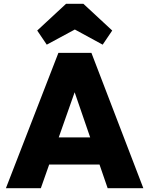

<svg xmlns="http://www.w3.org/2000/svg" viewBox="-20 -986 782 1006"><path d="M11 0 286 -709H459L731 0H544L339 -596H404L194 0ZM178 -124V-266H569V-124ZM225 -752 175 -826 326 -966H417L568 -826L518 -752L303 -869L440 -868Z"/></svg>

Font: Outfit ExtraBold
Style: Regular
Weight: 800
Designer: Rodrigo Fuenzalida
Foundry: fragTYPE
Version: Version 1.100;gftools[0.9.27]